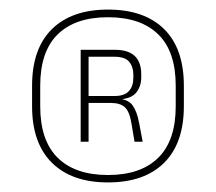

<svg xmlns="http://www.w3.org/2000/svg" viewBox="-20 -667 451 401"><path d="M205.5 -286Q130 -286 88.5 -327Q47 -368 47 -445V-488Q47 -565.5 88.5 -606.2Q130 -647 205.5 -647Q281.5 -647 322.8 -606.2Q364 -565.5 364 -488V-445Q364 -368 322.8 -327Q281.5 -286 205.5 -286ZM205.5 -301.5Q274 -301.5 310.5 -337.5Q347 -373.5 347 -445V-488Q347 -559.5 310.5 -595.2Q274 -631 205.5 -631Q137 -631 100.5 -595.2Q64 -559.5 64 -488V-445Q64 -373.5 100.5 -337.5Q137 -301.5 205.5 -301.5ZM261 -371 254.5 -409.5Q250.5 -434 240.8 -443Q231 -452 211.5 -452H160V-466.5H219.5Q240 -466.5 249.2 -476.8Q258.5 -487 258.5 -504.5V-511Q258.5 -527.5 249.8 -538Q241 -548.5 219 -548.5H159V-563H219.5Q248 -563 261.5 -550Q275 -537 275 -512V-505.5Q275 -487 264.8 -474Q254.5 -461 230 -459.5L228 -457.5L223.5 -461.5Q247.5 -460 256.8 -447.2Q266 -434.5 270.5 -410.5L278 -371ZM148.5 -371V-563H165V-462V-456V-371Z"/></svg>

Font: Anek Tamil Thin
Style: Regular
Weight: 250
Designer: Aadarsh Rajan (Tamil), Yesha Goshar (Latin)
Foundry: Ek Type
Version: Version 1.003